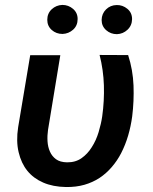

<svg xmlns="http://www.w3.org/2000/svg" viewBox="-20 -754 627 785"><path d="M226.6 -528.3H103.5L54.2 -233.9Q45.4 -176.8 56.2 -131.6Q66.9 -86.4 91.8 -55.7Q116.7 -24.9 156.5 -7.6Q196.3 9.8 250 10.7Q291 11.2 325 1.5Q358.9 -8.3 386.7 -26.4Q414.6 -44.9 437 -71Q459.5 -97.2 475.1 -127.4Q492.7 -161.6 503.9 -199.7Q515.1 -237.8 520.5 -278.3Q528.3 -340.8 525.9 -404.5Q523.4 -468.3 503.9 -528.8L387.2 -529.3Q402.8 -468.3 404.8 -404.8Q406.7 -341.3 397.9 -278.3Q393.6 -248.5 383.3 -214.1Q373 -179.7 355 -151.9Q338.4 -125 313.5 -107.4Q288.6 -89.8 253.9 -90.3Q225.6 -90.8 209 -103Q192.4 -115.2 184.1 -134.3Q175.8 -152.8 174.3 -176.3Q172.9 -199.7 176.3 -222.7ZM173.3 -672.9Q173.3 -647.5 191.7 -631.3Q210 -615.2 235.8 -615.2Q260.7 -616.2 279.1 -632.8Q297.4 -649.4 297.4 -676.3Q297.4 -701.7 278.6 -717.8Q259.8 -733.9 234.9 -733.9Q209.5 -732.9 191.4 -716.1Q173.3 -699.2 173.3 -672.9ZM395.5 -672.4Q395.5 -647 414.1 -630.6Q432.6 -614.3 458 -614.3Q482.9 -615.2 501.2 -632.3Q519.5 -649.4 520 -675.8Q520 -702.1 500.7 -718Q481.4 -733.9 457 -733.4Q431.2 -732.9 413.6 -715.6Q396 -698.2 395.5 -672.4Z"/></svg>

Font: Roboto Mono SemiBold
Style: Italic
Weight: 600
Italic angle: -10°
Monospace: yes
Designer: Google
Version: Version 3.000